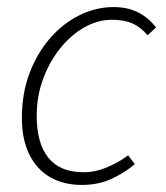

<svg xmlns="http://www.w3.org/2000/svg" viewBox="-20 -512 470 544"><path d="M212 12Q160 12 122 -10Q84 -32 63 -74.5Q42 -117 42 -178Q42 -248 64 -305.5Q86 -363 123 -405Q160 -447 206.5 -469.5Q253 -492 301 -492Q343 -492 373 -476Q403 -460 422 -434L398 -412Q379 -435 355.5 -445.5Q332 -456 298 -456Q257 -456 219 -434.5Q181 -413 150.5 -375Q120 -337 102 -288Q84 -239 84 -184Q84 -106 117 -65Q150 -24 217 -24Q251 -24 285.5 -39Q320 -54 343 -72L362 -47Q337 -25 298.5 -6.5Q260 12 212 12Z"/></svg>

Font: Source Sans 3 ExtraLight Light
Style: Italic
Weight: 300
Italic angle: -11°
Version: Version 3.052;hotconv 1.1.0;makeotfexe 2.6.0